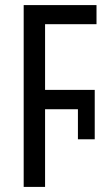

<svg xmlns="http://www.w3.org/2000/svg" viewBox="-20 -734 422 754"><path d="M73 -714H359V-639H157V-381H352V-187H286V-305H157V0H73Z"/></svg>

Font: Noto Sans UI Cond
Style: Regular
Weight: 400
Width: 3
Designer: Monotype Design Team
Foundry: Monotype Imaging Inc.
Version: Version 1.001